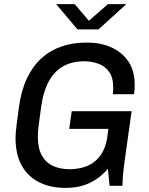

<svg xmlns="http://www.w3.org/2000/svg" viewBox="-20 -903 723 933"><path d="M295.5 10Q226 10 171.5 -16.8Q117 -43.5 86.2 -97.4Q55.5 -151.2 55.5 -232.8Q55.5 -254.2 60.5 -295.1Q65.5 -336 71.8 -380.8Q82.8 -462.8 110.9 -522.1Q139 -581.5 181.6 -620Q224.2 -658.5 279 -677.2Q333.8 -696 397.5 -696H406.5Q468.5 -696 520.4 -673.1Q572.2 -650.2 603.4 -605Q634.5 -559.8 634.5 -491.2Q634.5 -479.8 633.9 -468.1Q633.2 -456.5 631.2 -445.2H528Q529.2 -454.2 529.8 -462.4Q530.2 -470.5 530.2 -478.2Q530.2 -525 511 -552.9Q491.8 -580.8 459.2 -593Q426.8 -605.2 387.2 -605.2Q333.8 -605.2 291 -583.1Q248.2 -561 219.9 -512.5Q191.5 -464 180 -383.8Q175.2 -348.2 171.9 -324.2Q168.5 -300.2 166.8 -284.2Q165 -268.2 164.5 -257.5Q164 -246.8 164 -237.5Q164 -182 183.4 -147.4Q202.8 -112.8 237.4 -96.8Q272 -80.8 317.5 -80.8Q352.5 -80.8 383.5 -89.5Q414.5 -98.2 439.8 -117.9Q465 -137.5 481.5 -170.1Q498 -202.8 503.2 -250.2L506.5 -276.8H316.5L328.5 -362.8H619.5L586.8 -128.8Q580.5 -85.5 577.8 -52.5Q575 -19.5 575 0H512.5L504.2 -83Q465.8 -37 414.6 -13.5Q363.5 10 301.2 10ZM356.5 -760.2 253 -882.8H343.2L426 -785.5H393.2L504.2 -882.8H593.8L458.8 -760.2Z"/></svg>

Font: Chivo Medium
Style: Italic
Weight: 500
Italic angle: -8.05°
Designer: Hector Gatti
Foundry: Omnibus-Type
Version: Version 2.002